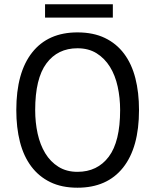

<svg xmlns="http://www.w3.org/2000/svg" viewBox="-20 -863 724 895"><path d="M56 0ZM56 -350Q56 -525 130 -618.5Q204 -712 341 -712Q415 -712 469 -686Q523 -660 558.5 -612.5Q594 -565 611 -498.5Q628 -432 628 -350Q628 -175 553.5 -81.5Q479 12 341 12Q268 12 214.5 -14Q161 -40 125.5 -87.5Q90 -135 73 -201.5Q56 -268 56 -350ZM144 -350Q144 -292 155.5 -240Q167 -188 191 -148.5Q215 -109 252.5 -85.5Q290 -62 341 -62Q434 -62 487 -132.5Q540 -203 540 -350Q540 -407 528.5 -459.5Q517 -512 492.5 -551.5Q468 -591 430.5 -614.5Q393 -638 341 -638Q249 -638 196.5 -567.5Q144 -497 144 -350ZM190 -843H506V-781H190Z"/></svg>

Font: PT Sans
Style: Regular
Weight: 400
Version: Version 2.003W OFL; ttfautohint (v1.6)